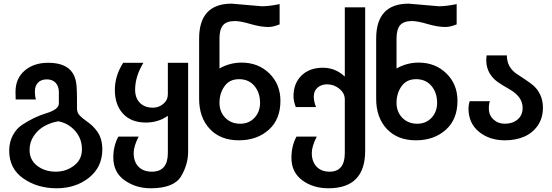

<svg xmlns="http://www.w3.org/2000/svg" viewBox="-20 -760 2991 1040"><path d="M64 -262.2Q64 -335 113.5 -377.4Q163.1 -419.9 240.2 -419.9Q314 -419.9 352.5 -388.2Q391.1 -356.4 395 -290Q397 -257.8 397 -226.1V-173.8Q397 -161.6 400.6 -151.6Q404.3 -141.6 413.6 -132.6Q422.9 -123.5 428 -119.4Q433.1 -115.2 445.8 -106Q466.3 -91.3 480 -78.6Q493.7 -65.9 507.1 -47.1Q520.5 -28.3 527.3 -4.2Q534.2 20 534.2 49.8Q534.2 146 460 204.1Q388.7 259.8 286.1 259.8Q183.1 259.8 106.9 207Q29.8 153.8 29.8 56.2Q29.8 9.8 49.6 -27.1Q69.3 -64 100.1 -84Q164.6 -126.5 229 -146Q298.8 -167 298.8 -199.2V-261.2Q298.8 -292.5 281.5 -311.3Q264.2 -330.1 233.9 -330.1Q203.1 -330.1 186 -312.5Q168.9 -294.9 168.9 -264.2Q168.9 -238.3 174.8 -221.2H64.9Q64 -230 64 -262.2ZM140.1 51.8Q140.1 106 181.4 137.9Q222.7 169.9 282.2 169.9Q337.9 169.9 380.9 137.2Q423.8 104.5 423.8 48.8Q423.8 -9.3 387 -51Q350.1 -92.8 295.9 -103Q255.4 -96.2 220.7 -77.1Q186 -58.1 163.1 -23.9Q140.1 10.3 140.1 51.8Z M808.1 -176.8Q840.3 -176.8 864.7 -197.5Q889.2 -218.3 889.2 -249V-419.9H999V62Q999 130.4 960.9 194.8Q921.9 259.8 795.9 259.8Q714.8 259.8 653.8 215.8Q593.8 172.9 593.8 92.8Q593.8 30.3 621.1 -20H731Q704.1 32.2 704.1 68.8Q704.1 116.2 730.2 143.1Q756.3 169.9 802.7 169.9Q889.2 169.9 889.2 68.8V-132.8Q837.4 -96.2 770 -96.2Q690.9 -96.2 646.5 -144Q602.1 -191.9 602.1 -272.9Q602.1 -349.1 647 -419.9H756.8Q711.9 -346.2 711.9 -273.9Q711.9 -229 737.8 -202.9Q763.7 -176.8 808.1 -176.8Z M1273.9 0Q1174.3 0 1116.5 -61.5Q1058.6 -123 1058.6 -225.1V-550.8Q1058.6 -740.2 1234.9 -740.2L1397.9 -726.1Q1439 -726.1 1494.6 -737.8V-627.9Q1459.5 -613.8 1433.6 -613.8Q1391.6 -613.8 1336.9 -629.9Q1282.2 -646 1252.9 -646Q1207 -646 1188 -623.3Q1168.9 -600.6 1168.9 -551.8V-389.2Q1225.1 -420.9 1288.6 -420.9Q1378.9 -420.9 1439 -362.3Q1499 -303.7 1499 -213.9Q1499 -114.3 1437 -58.1Q1373 0 1273.9 0ZM1280.8 -89.8Q1328.6 -89.8 1358.6 -122.1Q1388.7 -154.3 1388.7 -203.1Q1388.7 -258.3 1357.9 -294.7Q1327.1 -331.1 1274.9 -331.1Q1223.6 -331.1 1196.8 -293.9Q1168.9 -255.4 1168.9 -203.1Q1168.9 -153.8 1200.4 -121.8Q1231.9 -89.8 1280.8 -89.8Z M1569.8 -237.8Q1569.8 -309.1 1613.3 -351.1Q1656.7 -393.1 1729 -393.1Q1796.9 -393.1 1847.7 -345.2V-720.2H1958V57.1Q1958 259.8 1758.8 259.8Q1675.8 259.8 1617.7 216.8Q1558.6 173.3 1558.6 95.2Q1558.6 30.3 1585.9 -20H1695.8Q1668.9 32.2 1668.9 68.8Q1668.9 115.2 1694.6 142.6Q1720.2 169.9 1765.6 169.9Q1847.7 169.9 1847.7 68.8V-221.2Q1847.7 -255.4 1818.1 -279.3Q1788.6 -303.2 1752 -303.2Q1720.7 -303.2 1700.2 -285.4Q1679.7 -267.6 1679.7 -237.8Q1679.7 -208.5 1691.9 -180.2H1582Q1569.8 -212.9 1569.8 -237.8Z M2232.9 0Q2133.3 0 2075.4 -61.5Q2017.6 -123 2017.6 -225.1V-550.8Q2017.6 -740.2 2193.8 -740.2L2356.9 -726.1Q2397.9 -726.1 2453.6 -737.8V-627.9Q2418.5 -613.8 2392.6 -613.8Q2350.6 -613.8 2295.9 -629.9Q2241.2 -646 2211.9 -646Q2166 -646 2147 -623.3Q2127.9 -600.6 2127.9 -551.8V-389.2Q2184.1 -420.9 2247.6 -420.9Q2337.9 -420.9 2397.9 -362.3Q2458 -303.7 2458 -213.9Q2458 -114.3 2396 -58.1Q2332 0 2232.9 0ZM2239.7 -89.8Q2287.6 -89.8 2317.6 -122.1Q2347.7 -154.3 2347.7 -203.1Q2347.7 -258.3 2316.9 -294.7Q2286.1 -331.1 2233.9 -331.1Q2182.6 -331.1 2155.8 -293.9Q2127.9 -255.4 2127.9 -203.1Q2127.9 -153.8 2159.4 -121.8Q2190.9 -89.8 2239.7 -89.8Z M2714.8 -89.8Q2756.8 -89.8 2783.9 -113Q2811 -136.2 2811 -175.8Q2811 -235.4 2740.7 -275.9Q2689 -305.7 2674.3 -316.9Q2618.7 -358.9 2614.3 -422.9Q2613.8 -429.2 2613.8 -436Q2613.8 -437.5 2615.7 -460H2725.6Q2725.6 -397.5 2775.9 -361.8Q2781.2 -357.9 2797.6 -347.4Q2814 -336.9 2823.7 -330.1Q2826.2 -328.1 2836.2 -321.3Q2846.2 -314.5 2848.9 -312.5Q2851.6 -310.5 2859.6 -304.4Q2867.7 -298.3 2870.8 -295.2Q2874 -292 2880.1 -285.9Q2886.2 -279.8 2889.6 -274.9Q2893.1 -270 2897.5 -262.9Q2901.9 -255.9 2905.8 -248Q2920.9 -215.3 2920.9 -176.8Q2920.9 -121.1 2893.1 -80.3Q2865.2 -39.6 2819.3 -19.8Q2773.4 0 2714.8 0Q2631.3 0 2574.7 -45.9Q2517.6 -92.3 2517.6 -172.9Q2517.6 -190.4 2523.9 -211.9H2633.8Q2627.9 -198.7 2627.9 -172.9Q2627.9 -136.2 2652.8 -113Q2677.7 -89.8 2714.8 -89.8Z"/></svg>

Font: Miedinger*
Style: Bold
Weight: 700
Version: Version 001.000